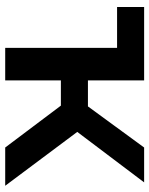

<svg xmlns="http://www.w3.org/2000/svg" viewBox="62 -636 574 738"><g transform="rotate(90 349.0 -267.0)"><path d="M386 -214H289V0H164V-430H7V-534H289V-318H389L547 -534H681L487 -277L694 0H547Z"/></g></svg>

Font: CMG Sans SemiBold
Style: Regular
Weight: 600
Designer: Julieta Ulanovsky
Foundry: Julieta Ulanovsky
Version: Version 7.200